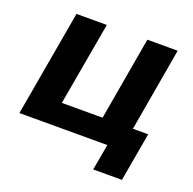

<svg xmlns="http://www.w3.org/2000/svg" viewBox="-117 -639 892 886"><g transform="rotate(20 329.5 -196.0)"><path d="M613 -111H538L609 -520H460L389 -111H189L261 -520H112L21 0H453L430 128H571Z"/></g></svg>

Font: Fixel Display
Style: Bold Italic
Weight: 700
Italic angle: -10°
Designer: AlfaBravo + MacPaw
Foundry: Kyrylo Tkachov, Marchela Mozhyna, Serhii Makarenko, Maria Weinstein, Zakhar Kryvoshyya
Version: Version 1.210;Glyphs 3.2 (3217)